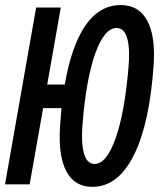

<svg xmlns="http://www.w3.org/2000/svg" viewBox="-26 -723 632 753"><path d="M335.9 9.8Q266.1 9.8 234.1 -51.3Q202.1 -112.3 209.5 -227.5Q211.9 -264.6 215.3 -298.8H143.1L90.3 0H-6.3L115.7 -693.4H212.4L159.2 -391.6H228Q254.4 -543.9 309.3 -623.5Q364.3 -703.1 447.8 -703.1Q519 -703.1 551.5 -641.8Q584 -580.6 576.7 -471.2Q561.5 -240.7 499.5 -115.5Q437.5 9.8 335.9 9.8ZM345.2 -80.1Q391.6 -80.1 427.2 -180.2Q462.9 -280.3 478 -459Q484.4 -531.7 472.9 -572.5Q461.4 -613.3 431.2 -613.3Q383.8 -613.3 348.1 -514.6Q312.5 -416 297.9 -239.7Q291.5 -164.6 303 -122.3Q314.5 -80.1 345.2 -80.1Z"/></svg>

Font: Cascadia Code NF
Style: Italic
Weight: 400
Italic angle: -10°
Monospace: yes
Designer: Aaron Bell
Foundry: Saja Typeworks
Version: Version 2404.023; ttfautohint (v1.8.4)